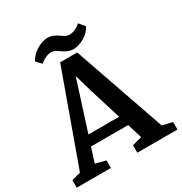

<svg xmlns="http://www.w3.org/2000/svg" viewBox="-211 -1092 1181 1246"><g transform="rotate(-30 379.5 -469.0)"><path d="M212.4 -807.1C233.9 -826.2 266.6 -844.7 297.9 -844.7C342.3 -844.7 368.2 -788.6 436 -788.6C483.9 -788.6 554.7 -825.2 577.6 -877.4L542 -919.9C521 -900.4 493.2 -883.3 457 -883.3C413.1 -883.3 389.2 -937.5 320.8 -937.5C273.4 -937.5 199.7 -896.5 177.2 -843.8ZM2 0H257.8V-56.6L181.2 -76.2L215.8 -185.1H494.1L527.8 -75.2L456.1 -56.2V0H756.8V-56.2L681.2 -74.2L443.4 -758.3H315.4L68.8 -74.2L2 -56.6ZM240.2 -261.2 358.4 -630.9 398.9 -491.2 470.2 -261.2Z"/></g></svg>

Font: Merriweather
Style: Bold
Weight: 700
Designer: Eben Sorkin ( eben@eyebytes.com )
Foundry: Sorkin Type Co.
Version: Version 1.003